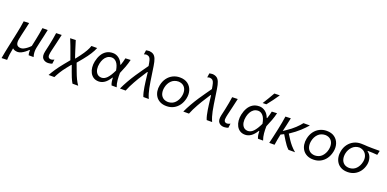

<svg xmlns="http://www.w3.org/2000/svg" viewBox="-6 -1874 6358 3151"><g transform="rotate(20 3173.5 -299.0)"><path d="M-3 195Q6 140 16.5 87.2Q27 34.5 40 -27L92 -271Q106 -335.5 115.2 -388.2Q124.5 -441 132 -496L226 -499.5Q215.5 -444.5 202.2 -391.2Q189 -338 176.5 -279.5L160.5 -203Q146 -136.5 163.8 -101Q181.5 -65.5 239 -65.5Q261 -65.5 288.5 -79Q316 -92.5 344 -114.2Q372 -136 395.5 -161.5L420.5 -279Q433 -338 442.2 -389.8Q451.5 -441.5 459.5 -496H551.5Q542 -442 528.5 -388.8Q515 -335.5 501.5 -271.5L477 -157Q469.5 -122 470.8 -82Q472 -42 485.5 0H399.5Q392.5 -21 391 -43.2Q389.5 -65.5 390 -87.5H382Q360.5 -65 331.2 -42.2Q302 -19.5 270.2 -4.2Q238.5 11 210 11Q151.5 11 120 -19.5Q108.5 37.5 101.8 87.5Q95 137.5 93 192Z M739.5 11Q679.5 11 646.2 -27.5Q613 -66 631.5 -152Q639.5 -189.5 646 -216.2Q652.5 -243 658.5 -272.5Q672.5 -337.5 681.8 -389.5Q691 -441.5 698.5 -496L795 -499Q776 -409 757 -333Q738 -257 726.5 -204.5L717 -159.5Q706.5 -111.5 718.2 -86.2Q730 -61 767.5 -61Q777.5 -61 790 -65.2Q802.5 -69.5 821 -78L811 -2.5Q798.5 2 778.2 6.5Q758 11 739.5 11Z M817 192Q847 137.5 888 76.8Q929 16 989.5 -58.5L1070.5 -157.5L1035 -256.5Q1013.5 -316 991 -376.8Q968.5 -437.5 943.5 -496L1040 -499.5Q1050.5 -467 1063.5 -424.8Q1076.5 -382.5 1089.2 -342.2Q1102 -302 1111 -275L1132.5 -212.5H1139L1198.5 -290.5Q1246.5 -355 1275 -405.8Q1303.5 -456.5 1315.5 -496H1415Q1396 -445.5 1356.5 -383.5Q1317 -321.5 1263 -255.5L1180.5 -155.5L1232 -17Q1257.5 52.5 1280.5 100Q1303.5 147.5 1334 192H1234.5Q1209 148.5 1190.5 103Q1172 57.5 1156.5 14L1118.5 -92H1111L1052.5 -19Q1003.5 42.5 972 94Q940.5 145.5 918 192Z M1623.5 11Q1570 11 1532.5 -13.2Q1495 -37.5 1473.5 -78.8Q1452 -120 1447 -171.5Q1442 -223 1453.5 -277.5Q1468 -345 1498.2 -397Q1528.5 -449 1576 -478.5Q1623.5 -508 1690 -508Q1745.5 -508 1793.2 -472.2Q1841 -436.5 1865 -370.5H1873.5Q1886 -407 1894 -437.8Q1902 -468.5 1908 -496L1998.5 -500.5Q1983.5 -436 1958.8 -369Q1934 -302 1906.5 -241Q1905 -179.5 1910.2 -118.2Q1915.5 -57 1936.5 0H1847Q1834.5 -28.5 1829.5 -61.8Q1824.5 -95 1824.5 -126.5H1817Q1772 -53.5 1723.8 -21.2Q1675.5 11 1623.5 11ZM1646 -63Q1697 -63.5 1741.2 -109.5Q1785.5 -155.5 1833 -255.5Q1817 -349.5 1780 -391.2Q1743 -433 1694.5 -433Q1649 -431.5 1617.2 -408.8Q1585.5 -386 1566 -349.2Q1546.5 -312.5 1537.5 -269.5Q1526 -217 1533.5 -170.5Q1541 -124 1568.8 -94.2Q1596.5 -64.5 1646 -63Z M1994 0Q2024.5 -67.5 2068 -144Q2111.5 -220.5 2157 -289Q2194 -344 2232.8 -399.2Q2271.5 -454.5 2309 -507.5Q2299.5 -570 2289.8 -604.5Q2280 -639 2262.8 -653.5Q2245.5 -668 2215 -671Q2198 -671 2171 -661.5L2181.5 -735.5Q2195.5 -738 2211 -740.2Q2226.5 -742.5 2239 -742.5Q2284.5 -738.5 2313 -718Q2341.5 -697.5 2358.5 -653.8Q2375.5 -610 2386.5 -537.5L2425 -280.5Q2435.5 -215.5 2445 -168.2Q2454.5 -121 2466.8 -81.2Q2479 -41.5 2497.5 0H2402.5Q2388.5 -33 2378.8 -75.2Q2369 -117.5 2362 -162.2Q2355 -207 2350 -247L2330.5 -408H2322L2222 -251Q2200 -214.5 2175.8 -171.2Q2151.5 -128 2129.8 -83.8Q2108 -39.5 2093 0Z M2808 11Q2742 11 2695.2 -12.8Q2648.5 -36.5 2621 -77Q2593.5 -117.5 2585.5 -168.8Q2577.5 -220 2589 -274.5Q2604 -348.5 2643 -400.8Q2682 -453 2737.5 -480.5Q2793 -508 2858 -508Q2943.5 -508 2997.8 -467.8Q3052 -427.5 3072.2 -362.2Q3092.5 -297 3076.5 -222.5Q3061.5 -152.5 3024.5 -100Q2987.5 -47.5 2932.2 -18.2Q2877 11 2808 11ZM2811 -61Q2886 -63.5 2932 -112.2Q2978 -161 2993 -232Q3004.5 -288 2993 -333.5Q2981.5 -379 2947.2 -406.5Q2913 -434 2857.5 -436Q2782.5 -433.5 2735 -386Q2687.5 -338.5 2672.5 -265Q2661.5 -211 2672.2 -165.2Q2683 -119.5 2717.5 -91Q2752 -62.5 2811 -61Z M3100 0Q3130.5 -67.5 3174 -144Q3217.5 -220.5 3263 -289Q3300 -344 3338.8 -399.2Q3377.5 -454.5 3415 -507.5Q3405.5 -570 3395.8 -604.5Q3386 -639 3368.8 -653.5Q3351.5 -668 3321 -671Q3304 -671 3277 -661.5L3287.5 -735.5Q3301.5 -738 3317 -740.2Q3332.5 -742.5 3345 -742.5Q3390.5 -738.5 3419 -718Q3447.5 -697.5 3464.5 -653.8Q3481.5 -610 3492.5 -537.5L3531 -280.5Q3541.5 -215.5 3551 -168.2Q3560.5 -121 3572.8 -81.2Q3585 -41.5 3603.5 0H3508.5Q3494.5 -33 3484.8 -75.2Q3475 -117.5 3468 -162.2Q3461 -207 3456 -247L3436.5 -408H3428L3328 -251Q3306 -214.5 3281.8 -171.2Q3257.5 -128 3235.8 -83.8Q3214 -39.5 3199 0Z M3814 11Q3754 11 3720.8 -27.5Q3687.5 -66 3706 -152Q3714 -189.5 3720.5 -216.2Q3727 -243 3733 -272.5Q3747 -337.5 3756.2 -389.5Q3765.5 -441.5 3773 -496L3869.5 -499Q3850.5 -409 3831.5 -333Q3812.5 -257 3801 -204.5L3791.5 -159.5Q3781 -111.5 3792.8 -86.2Q3804.5 -61 3842 -61Q3852 -61 3864.5 -65.2Q3877 -69.5 3895.5 -78L3885.5 -2.5Q3873 2 3852.8 6.5Q3832.5 11 3814 11Z M4180.5 11Q4127 11 4089.5 -13.2Q4052 -37.5 4030.5 -78.8Q4009 -120 4004 -171.5Q3999 -223 4010.5 -277.5Q4025 -345 4055.2 -397Q4085.5 -449 4133 -478.5Q4180.5 -508 4247 -508Q4302.5 -508 4350.2 -472.2Q4398 -436.5 4422 -370.5H4430.5Q4443 -407 4451 -437.8Q4459 -468.5 4465 -496L4555.5 -500.5Q4540.5 -436 4515.8 -369Q4491 -302 4463.5 -241Q4462 -179.5 4467.2 -118.2Q4472.5 -57 4493.5 0H4404Q4391.5 -28.5 4386.5 -61.8Q4381.5 -95 4381.5 -126.5H4374Q4329 -53.5 4280.8 -21.2Q4232.5 11 4180.5 11ZM4203 -63Q4254 -63.5 4298.2 -109.5Q4342.5 -155.5 4390 -255.5Q4374 -349.5 4337 -391.2Q4300 -433 4251.5 -433Q4206 -431.5 4174.2 -408.8Q4142.5 -386 4123 -349.2Q4103.5 -312.5 4094.5 -269.5Q4083 -217 4090.5 -170.5Q4098 -124 4125.8 -94.2Q4153.5 -64.5 4203 -63ZM4276 -577Q4310 -630 4341.5 -683.2Q4373 -736.5 4403.5 -789.5L4497.5 -791.5Q4460.5 -737 4421.2 -683.2Q4382 -629.5 4340 -578Z M4601 0Q4614 -54.5 4626.2 -106Q4638.5 -157.5 4651.5 -219.5L4662 -268.5Q4676 -334 4685.5 -387.2Q4695 -440.5 4703 -496L4796.5 -499.5Q4782 -429 4767.8 -367.2Q4753.5 -305.5 4742.5 -258L4795 -293.5Q4873 -345.5 4929 -398.5Q4985 -451.5 5018.5 -496H5130Q5086 -444 5021 -383.5Q4956 -323 4850.5 -252.5L4910 -159.5Q4935.5 -120.5 4969.8 -80.2Q5004 -40 5052 0H4937Q4909 -26 4884.2 -58.8Q4859.5 -91.5 4837.5 -128L4782.5 -218L4728 -190.5Q4717.5 -140 4709 -94.5Q4700.5 -49 4693.5 0Z M5372.5 11Q5306.5 11 5259.8 -12.8Q5213 -36.5 5185.5 -77Q5158 -117.5 5150 -168.8Q5142 -220 5153.5 -274.5Q5168.5 -348.5 5207.5 -400.8Q5246.5 -453 5302 -480.5Q5357.5 -508 5422.5 -508Q5508 -508 5562.2 -467.8Q5616.5 -427.5 5636.8 -362.2Q5657 -297 5641 -222.5Q5626 -152.5 5589 -100Q5552 -47.5 5496.8 -18.2Q5441.5 11 5372.5 11ZM5375.5 -61Q5450.5 -63.5 5496.5 -112.2Q5542.5 -161 5557.5 -232Q5569 -288 5557.5 -333.5Q5546 -379 5511.8 -406.5Q5477.5 -434 5422 -436Q5347 -433.5 5299.5 -386Q5252 -338.5 5237 -265Q5226 -211 5236.8 -165.2Q5247.5 -119.5 5282 -91Q5316.5 -62.5 5375.5 -61Z M5970 11Q5904 11 5857.2 -13Q5810.5 -37 5783.2 -77.8Q5756 -118.5 5748 -169.8Q5740 -221 5751.5 -276Q5765.5 -345 5804 -396.2Q5842.5 -447.5 5898.2 -475.5Q5954 -503.5 6021 -503.5Q6054.5 -503.5 6080.5 -501.8Q6106.5 -500 6137.5 -498Q6168.5 -496 6217.5 -496H6350L6334 -421Q6295 -425 6253.5 -426.8Q6212 -428.5 6166 -429L6164.5 -421Q6211.5 -389.5 6229 -331.5Q6246.5 -273.5 6233.5 -212Q6219 -145.5 6182.2 -95.2Q6145.5 -45 6091.2 -17Q6037 11 5970 11ZM5973 -61Q6047 -63 6093.2 -111.5Q6139.5 -160 6154.5 -231.5Q6166 -283.5 6153.2 -327.8Q6140.5 -372 6106.5 -400.8Q6072.5 -429.5 6019 -434.5Q5946 -432 5897.8 -383.8Q5849.5 -335.5 5834.5 -265.5Q5823.5 -212 5834.5 -166Q5845.5 -120 5880 -91.2Q5914.5 -62.5 5973 -61Z"/></g></svg>

Font: Commissioner Flair
Style: Italic
Weight: 400
Italic angle: -12°
Designer: Kostas Bartsokas
Foundry: Kostas Bartsokas
Version: Version 1.000; ttfautohint (v1.8.3)